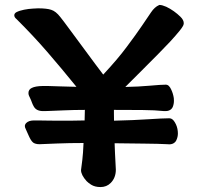

<svg xmlns="http://www.w3.org/2000/svg" viewBox="-20 -696 800 781"><path d="M443.4 -234.4Q443.4 -224.6 443.8 -205.1Q525.9 -207 583 -210.9Q642.6 -214.8 665.5 -214.8Q667 -214.8 668.7 -214.8Q670.4 -214.8 672.9 -214.4Q683.1 -212.4 691.4 -198.2Q701.2 -182.1 703.1 -162.6Q703.6 -158.2 703.6 -153.3Q703.6 -138.7 697.3 -125.5Q695.3 -121.1 691.9 -117.7Q683.1 -108.9 668.5 -108.9Q664.6 -108.9 660.6 -109.4Q625.5 -111.3 567.4 -111.8L446.3 -113.3V-111.3Q446.3 -105 447.8 -72.8Q449.2 -40.5 451.2 -5.9Q451.2 27.3 430.2 48.3Q413.6 64.9 388.7 64.9Q366.2 64.9 350.6 55.2Q339.8 48.3 332.5 41Q321.3 28.8 315.4 17.3Q309.6 5.9 309.6 -3.9V-4.4L314.9 -45.9Q317.9 -69.8 319.8 -114.3Q261.7 -114.3 212.2 -112.3Q162.6 -110.4 141.1 -109.4H140.6Q124 -109.4 114.7 -116.2Q109.4 -120.6 105 -127.9Q100.6 -135.3 95.9 -146Q91.3 -156.7 85 -170.4Q81.1 -177.7 81.1 -183.1Q81.1 -189.9 86.9 -195.8Q97.2 -206.1 118.7 -206.1H133.8Q147.5 -206.1 166 -205.6Q184.6 -205.1 210 -205.1H265.6Q292.5 -205.1 324.2 -206.1L325.2 -249Q282.2 -249 239.3 -247.1Q181.2 -244.6 172.4 -244.4Q163.6 -244.1 155.3 -244.1Q127.4 -244.1 117.2 -263.2Q112.8 -271 110.4 -277.6Q107.9 -284.2 106.9 -286.9Q106 -289.6 104.5 -292.5L98.1 -306.2Q95.7 -311.5 95.7 -317.4Q95.7 -332 109.4 -338.4Q124 -345.7 153.8 -346.2Q159.2 -346.2 174.6 -346.2Q189.9 -346.2 221.9 -344.7Q253.9 -343.3 291 -342.8Q228.5 -419.9 171.6 -485.6Q114.7 -551.3 47.4 -618.2Q38.1 -625.5 38.1 -633.8Q38.1 -641.6 46.9 -646.5Q59.1 -652.8 77.9 -656.5Q96.7 -660.2 114.7 -661.1Q132.8 -662.1 134.8 -662.1Q170.4 -662.1 188 -656.2Q207 -650.4 225.1 -627Q237.8 -611.3 261.7 -578.6Q361.3 -443.8 368.2 -434.6Q385.7 -411.1 399.9 -392.6Q459.5 -456.5 495.6 -505.4Q533.7 -556.2 557.1 -590.8L594.2 -645.5Q608.9 -667.5 627 -675.3L628.4 -675.8H629.9Q639.2 -675.8 656.2 -668.5Q671.9 -661.1 687 -650.4Q702.1 -639.6 713.9 -627.9Q727.5 -614.7 727.5 -601.6Q727.5 -596.7 724.6 -590.8Q719.7 -582 711.4 -571.8Q695.3 -551.8 671.4 -525.9Q631.3 -483.4 564 -416.5L489.7 -342.3Q543.9 -343.3 589.1 -347.4Q634.3 -351.6 654.3 -351.6Q661.6 -351.6 667 -346.2Q672.4 -340.8 676.3 -332Q684.1 -315.9 687 -296.9Q687.5 -291.5 687.5 -286.1Q687.5 -272.9 682.6 -260.7Q680.2 -255.9 676.8 -252.4Q668 -244.1 653.3 -244.1Q650.4 -244.1 647.5 -244.1Q611.8 -248 558.8 -248.5Q505.9 -249 443.4 -249Z"/></svg>

Font: Bakudai
Style: Bold
Weight: 700
Version: Version 1.48